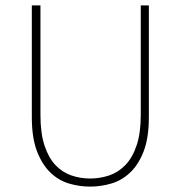

<svg xmlns="http://www.w3.org/2000/svg" viewBox="-20 -680 670 712"><path d="M314 12Q274 12 235.5 0.5Q197 -11 166.5 -40.5Q136 -70 117 -119.5Q98 -169 98 -246V-660H130V-254Q130 -186 145 -140.5Q160 -95 185.5 -68Q211 -41 244.5 -29.5Q278 -18 314 -18Q351 -18 385 -29.5Q419 -41 445 -68Q471 -95 486.5 -140.5Q502 -186 502 -254V-660H532V-246Q532 -169 513 -119.5Q494 -70 463 -40.5Q432 -11 393 0.5Q354 12 314 12Z"/></svg>

Font: TypoPRO Source Sans Pro
Style: Regular
Weight: 200
Designer: Paul D. Hunt
Foundry: Adobe Systems Incorporated
Version: Version 2.020;PS 2.000;hotconv 1.0.86;makeotf.lib2.5.63406